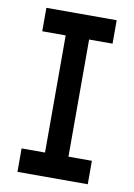

<svg xmlns="http://www.w3.org/2000/svg" viewBox="-80 -736 550 788"><g transform="rotate(10 195.5 -342.0)"><path d="M341.8 -683.6V-585.9H244.1V-97.7H341.8V0H48.8V-97.7H146.5V-585.9H48.8V-683.6Z"/></g></svg>

Font: BabelStone Runic Norn
Style: Regular
Weight: 400
Designer: Andrew West
Foundry: BabelStone
Version: Version 3.002 March 14, 2022